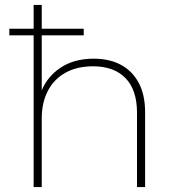

<svg xmlns="http://www.w3.org/2000/svg" viewBox="-20 -762 716 782"><path d="M117 0V-618H18V-645H117V-742H150V-645H321V-618H150V-394Q174 -451 225 -485Q280 -523 362 -523Q426 -523 472.5 -498Q519 -473 545 -424.5Q571 -376 571 -305V0H538V-303Q538 -396 491 -444Q444 -492 359 -492Q294 -492 247 -466Q200 -440 175 -392Q150 -344 150 -280V0Z"/></svg>

Font: Montserrat Thin ExtraLight
Style: Regular
Weight: 250
Version: Version 9.000